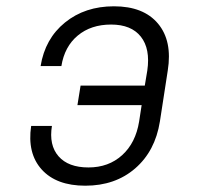

<svg xmlns="http://www.w3.org/2000/svg" viewBox="-20 -580 640 610"><path d="M251 10Q159 10 112.5 -41.5Q66 -93 79 -180H145Q135 -119 166 -83.5Q197 -48 261 -48Q325 -48 368 -87Q411 -126 422 -194L430 -246H226L236 -308H440L448 -356Q458 -425 427.5 -463.5Q397 -502 333 -502Q269 -502 227 -467Q185 -432 175 -370H109Q123 -457 186.5 -508.5Q250 -560 342 -560Q436 -560 482 -505Q528 -450 513 -356L488 -194Q473 -100 409.5 -45Q346 10 251 10Z"/></svg>

Font: JetBrains Mono NL ExtraLight
Style: Italic
Weight: 200
Italic angle: -9°
Monospace: yes
Designer: Philipp Nurullin, Konstantin Bulenkov
Foundry: JetBrains
Version: Version 2.305; ttfautohint (v1.8.4.7-5d5b)